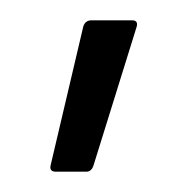

<svg xmlns="http://www.w3.org/2000/svg" viewBox="-20 -715 185 189"><path d="M35 -546Q28 -546 30 -553L62 -689Q64 -695 70 -695H110Q117 -695 114 -687L72 -552Q70 -546 65 -546Z"/></svg>

Font: Sofia Sans Light
Style: Regular
Weight: 300
Designer: Botio Nikoltchev, Ani Petrova
Foundry: lettersoup
Version: Version 4.100; ttfautohint (v1.8.3)